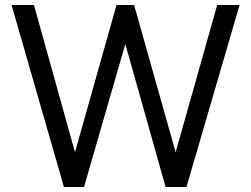

<svg xmlns="http://www.w3.org/2000/svg" viewBox="-20 -743 998 763"><path d="M932 -723H843L678 -138L513 -723H443L278 -138L115 -723H26L234 0H314L478 -568L638 0H721Z"/></svg>

Font: United Sans
Style: Regular
Weight: 400
Designer: Pablo Impallari, Rodrigo Fuenzalida (Modified by Dan O. Williams)
Version: Version 1.000;PS 001.000;hotconv 1.0.88;makeotf.lib2.5.64775